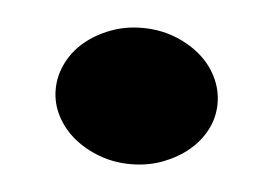

<svg xmlns="http://www.w3.org/2000/svg" viewBox="-28 -472 327 229"><g transform="rotate(5 135.0 -357.5)"><path d="M231.9 -356.9Q231.9 -340.3 224.4 -325.7Q216.8 -311 203.6 -300Q190.4 -289.1 172.9 -282.5Q155.3 -275.9 134.8 -275.9Q114.7 -275.9 97.2 -282.5Q79.6 -289.1 66.4 -300Q53.2 -311 45.7 -325.7Q38.1 -340.3 38.1 -356.9Q38.1 -373.5 45.7 -388.7Q53.2 -403.8 66.4 -414.8Q79.6 -425.8 97.2 -432.4Q114.7 -439 134.8 -439Q155.3 -439 172.9 -432.4Q190.4 -425.8 203.6 -414.8Q216.8 -403.8 224.4 -388.7Q231.9 -373.5 231.9 -356.9Z"/></g></svg>

Font: Peralta
Style: Regular
Weight: 400
Designer: Astigmatic (AOETI)
Foundry: Astigmatic (AOETI)
Version: Version 1.000